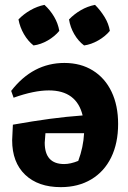

<svg xmlns="http://www.w3.org/2000/svg" viewBox="-20 -760 528 790"><path d="M245 -501Q312 -501 362 -470Q412 -439 439 -382.5Q466 -326 466 -250Q466 -171 437.5 -112.5Q409 -54 355.5 -22Q302 10 230 10Q137 10 83.5 -41Q30 -92 30 -183L33 -247Q118 -262 185 -271Q252 -280 320 -285Q295 -388 181 -388Q120 -388 36 -358L26 -386Q115 -501 245 -501ZM164 -173Q164 -85 244 -85Q270 -85 302 -98Q323 -154 326 -212H167ZM163 -740Q187 -718 203 -690.5Q219 -663 224 -633Q205 -610 176.5 -593.5Q148 -577 118 -573Q95 -591 78.5 -619.5Q62 -648 56 -680Q77 -702 105 -718Q133 -734 163 -740ZM371 -740Q393 -718 410 -690.5Q427 -663 432 -633Q413 -610 384 -593.5Q355 -577 326 -573Q302 -591 285.5 -619.5Q269 -648 264 -680Q285 -702 312.5 -718Q340 -734 371 -740Z"/></svg>

Font: Piazzolla
Style: Bold
Weight: 700
Designer: Juan Pablo del Peral
Foundry: Huerta Tipografica
Version: Version 1.330